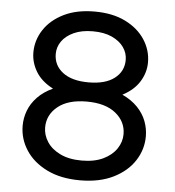

<svg xmlns="http://www.w3.org/2000/svg" viewBox="-52 -760 747 821"><g transform="rotate(5 321.5 -350.0)"><path d="M321.4 12.4Q238.2 12.4 178.9 -16.9Q119.6 -46.2 88.3 -94.5Q57 -142.8 57 -199.2Q57 -232.6 69 -264.2Q81 -295.8 106.6 -322.6Q132.2 -349.4 172.4 -368.2Q122.6 -393.8 99 -432.9Q75.4 -472 75.4 -515Q75.4 -567.6 104.7 -612.5Q134 -657.4 189.1 -684.7Q244.2 -712 321.4 -712Q399 -712 453.9 -684.7Q508.8 -657.4 538.1 -612.5Q567.4 -567.6 567.4 -515Q567.4 -472 543.5 -432.9Q519.6 -393.8 470.4 -368.2Q510.6 -349.4 536.2 -322.6Q561.8 -295.8 573.8 -264.2Q585.8 -232.6 585.8 -199.2Q585.8 -142.8 554.5 -94.5Q523.2 -46.2 463.9 -16.9Q404.6 12.4 321.4 12.4ZM321.4 -72.4Q375.8 -72.4 413.4 -90.5Q451 -108.6 470.5 -137.9Q490 -167.2 490 -200Q490 -254 445.8 -289.8Q401.6 -325.6 321.4 -325.6Q241.2 -325.6 197.3 -289.8Q153.4 -254 153.4 -200Q153.4 -167.2 172.6 -137.9Q191.8 -108.6 229.4 -90.5Q267 -72.4 321.4 -72.4ZM321.4 -408Q393.2 -408 432.4 -438.1Q471.6 -468.2 471.6 -517.4Q471.6 -546.8 454.2 -571.6Q436.8 -596.4 403.3 -611.8Q369.8 -627.2 321.4 -627.2Q273.4 -627.2 239.7 -611.8Q206 -596.4 188.6 -571.6Q171.2 -546.8 171.2 -517.4Q171.2 -468.2 210.4 -438.1Q249.6 -408 321.4 -408Z"/></g></svg>

Font: MuseoModerno Thin
Style: Regular
Weight: 100
Designer: Pablo Cosgaya, Héctor Gatti, Marcela Romero, and the Authors of The MuseoModerno Project.
Foundry: Omnibus-Type Team
Version: Version 1.003